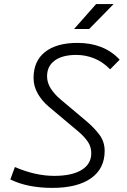

<svg xmlns="http://www.w3.org/2000/svg" viewBox="-20 -914 626 944"><path d="M237.3 9.8Q115.2 9.8 30.8 -31.7L53.2 -92.8Q153.8 -49.3 246.6 -49.3Q333.5 -49.3 381.1 -78.4Q428.7 -107.4 428.7 -160.6Q428.7 -192.4 412.1 -216.8Q395.5 -241.2 369.6 -263.7L220.7 -388.7Q186.5 -417.5 165.8 -453.6Q145 -489.7 145 -530.8Q145 -613.8 201.4 -658.4Q257.8 -703.1 360.8 -703.1Q491.7 -703.1 568.4 -620.6L521.5 -573.2Q484.4 -610.8 442.1 -627.4Q399.9 -644 355 -644Q287.1 -644 249.3 -616.5Q211.4 -588.9 211.4 -539.1Q211.4 -507.3 229.5 -479Q247.6 -450.7 276.4 -426.3L405.3 -317.9Q445.3 -283.7 470 -250Q494.6 -216.3 494.6 -171.9Q494.6 -85 427.5 -37.6Q360.4 9.8 237.3 9.8ZM344.2 -771.5 452.6 -894H538.6L418.5 -771.5Z"/></svg>

Font: Cascadia Code PL Light
Style: Italic
Weight: 300
Italic angle: -10°
Monospace: yes
Designer: Aaron Bell
Foundry: Saja Typeworks
Version: Version 2404.023; ttfautohint (v1.8.4)